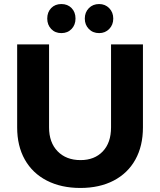

<svg xmlns="http://www.w3.org/2000/svg" viewBox="-20 -920 793 951"><path d="M379 -127Q448 -127 489 -170Q530 -213 530 -289V-700H688V-289Q688 -197 650.5 -129.5Q613 -62 543 -25.5Q473 11 378 11Q283 11 212 -25.5Q141 -62 103 -129.5Q65 -197 65 -289V-700H223V-289Q223 -214 265.5 -170.5Q308 -127 379 -127ZM354 -828Q354 -797 334.5 -776.5Q315 -756 284 -756Q253 -756 233.5 -776.5Q214 -797 214 -828Q214 -860 233.5 -880Q253 -900 284 -900Q315 -900 334.5 -880Q354 -860 354 -828ZM541 -828Q541 -797 521 -776.5Q501 -756 471 -756Q440 -756 420 -776.5Q400 -797 400 -828Q400 -859 420 -879.5Q440 -900 471 -900Q501 -900 521 -879.5Q541 -859 541 -828Z"/></svg>

Font: Montserrat SemiBold
Style: Regular
Weight: 600
Designer: Julieta Ulanovsky
Foundry: Julieta Ulanovsky
Version: Version 6.001